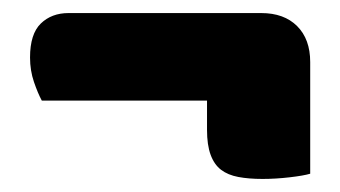

<svg xmlns="http://www.w3.org/2000/svg" viewBox="-20 -376 521 294"><path d="M380 -356Q415 -356 435 -336Q455 -316 455 -281V-110Q445 -107 423.5 -104.5Q402 -102 382 -102Q361 -102 345 -105Q329 -108 318.5 -116Q308 -124 302.5 -139Q297 -154 297 -177V-222H44Q38 -233 32 -250.5Q26 -268 26 -288Q26 -324 42.5 -340Q59 -356 85 -356Z"/></svg>

Font: Baloo Tamma
Style: Regular
Weight: 400
Designer: Divya Kowshik and Ek Type
Foundry: Ek Type
Version: Version 1.443;PS 1.000;hotconv 16.6.51;makeotf.lib2.5.65220;